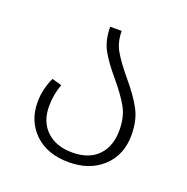

<svg xmlns="http://www.w3.org/2000/svg" viewBox="-102 -617 704 723"><g transform="rotate(20 250.5 -255.5)"><path d="M344 -363Q389 -310 412 -267.5Q435 -225 435 -166Q435 -86 383 -37.5Q331 11 247 11Q161 11 110.5 -37.5Q60 -86 60 -162Q60 -214 83 -263L122 -252Q106 -210 106 -162Q106 -100 144 -64Q182 -28 247 -28Q314 -28 350 -65.5Q386 -103 386 -167Q386 -220 365.5 -257Q345 -294 304 -343Q262 -392 241 -430Q220 -468 220 -522H266Q266 -478 285 -444.5Q304 -411 344 -363Z"/></g></svg>

Font: FiraGO ExtraLight
Style: Regular
Weight: 200
Designer: bBox Type
Foundry: bBox Type GmbH
Version: Version 1.001